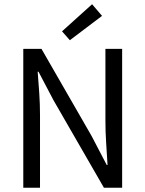

<svg xmlns="http://www.w3.org/2000/svg" viewBox="-20 -887 687 907"><path d="M90 0V-656H176L413 -244L484 -108H488Q485 -158 481.5 -211.5Q478 -265 478 -317V-656H557V0H471L233 -413L162 -548H158Q162 -498 165.5 -446.5Q169 -395 169 -343V0ZM310 -697 273 -739 415 -867 462 -812Z"/></svg>

Font: SourceSansPro
Style: Book
Weight: 400
Designer: Paul D. Hunt
Foundry: Adobe Systems Incorporated
Version: Version 2.021;PS 2.000;hotconv 1.0.86;makeotf.lib2.5.63406